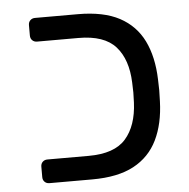

<svg xmlns="http://www.w3.org/2000/svg" viewBox="-45 -616 649 661"><g transform="rotate(-5 279.0 -285.5)"><path d="M99.8 0Q89.6 0 83.2 -6.4Q76.8 -12.7 76.8 -22.9V-58.9Q76.8 -69.1 83.2 -75.4Q89.6 -81.8 99.8 -81.8H242.7Q331.7 -81.8 370.8 -126.4Q410 -171 413.6 -251.1Q414.6 -272.6 414.6 -285.9Q414.6 -299.3 413.6 -319.9Q410.8 -400.2 371.3 -444.7Q331.7 -489.2 242.7 -489.2H99.8Q89.6 -489.2 83.2 -495.6Q76.8 -501.9 76.8 -512.1V-548.1Q76.8 -558.3 83.2 -564.6Q89.6 -571 99.8 -571H247.7Q336.1 -571 391.3 -541.6Q446.4 -512.1 473.6 -456.7Q500.7 -401.3 503.1 -323.4Q504.1 -302.8 504.1 -285.9Q504.1 -269.1 503.1 -247.6Q500.7 -170.6 473.6 -114.7Q446.4 -58.9 391.3 -29.4Q336.1 0 247.7 0Z"/></g></svg>

Font: Rubik Light
Style: Regular
Weight: 300
Designer: Hubert and Fischer
Foundry: Hubert and Fischer
Version: Version 2.300;gftools[0.9.30]